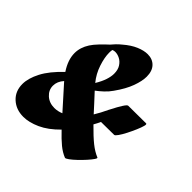

<svg xmlns="http://www.w3.org/2000/svg" viewBox="-186 -880 1062 1062"><g transform="rotate(45 345.0 -349.0)"><path d="M509 -437 648 -438Q655 -438 650.5 -421Q646 -404 635 -378.5Q624 -353 611 -327.5Q598 -302 586 -285Q574 -268 568 -268L466 -267Q457 -247 446 -228Q494 -179 526.5 -153Q559 -127 591 -114Q596 -112 586.5 -98Q577 -84 559.5 -64.5Q542 -45 522 -26Q502 -7 486 4.5Q470 16 465 14Q435 2 407 -21Q379 -44 342 -83Q290 -30 238 -6.5Q186 17 142 17Q85 17 47.5 -17.5Q10 -52 10 -108Q10 -153 38.5 -208Q67 -263 131 -323Q93 -380 93 -433Q93 -477 120 -519Q132 -538 155 -562Q178 -586 199 -605Q208 -616 220 -628.5Q232 -641 247 -653Q284 -685 319.5 -700Q355 -715 384 -715Q422 -715 445 -691Q468 -667 468 -623Q468 -589 451 -542Q434 -495 394 -439Q379 -417 358.5 -398Q338 -379 319 -365Q345 -337 367 -313Q389 -289 408 -268Q429 -302 448 -343Q452 -352 456 -358Q471 -388 486.5 -412.5Q502 -437 509 -437ZM227 -570Q227 -533 243 -484.5Q259 -436 291 -397Q311 -430 320 -457.5Q329 -485 329 -507Q329 -538 316 -558Q303 -578 284.5 -587.5Q266 -597 248 -597Q238 -597 229 -593Q227 -583 227 -570ZM136 -221Q136 -187 162.5 -163Q189 -139 229 -139Q255 -139 281 -150Q258 -176 230 -207Q202 -238 169 -275Q165 -279 162 -283Q136 -254 136 -221Z"/></g></svg>

Font: Ga Maamli
Style: Regular
Weight: 400
Designer: Afotey Clement Nii Odai, Ama Asantewa Diaka, David Abbey-Thompson
Foundry: Sorkin Type Co.
Version: Version 1.000; ttfautohint (v1.8.4.7-5d5b)